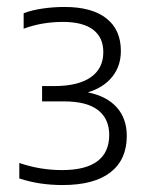

<svg xmlns="http://www.w3.org/2000/svg" viewBox="-20 -458 426 552"><path d="M344.5 -67Q344.5 1 297.5 37.5Q250.5 74 160 74Q92 74 35.5 55V10.5Q95 31 158.5 31Q226 31 260 5.5Q294 -20 294 -70Q294 -116.5 261.8 -141.5Q229.5 -166.5 164 -166.5H101V-210.5H135Q204.5 -210.5 240.8 -235.8Q277 -261 277 -308Q277 -350.5 247.5 -372.8Q218 -395 161 -395Q100.5 -395 48 -375.5V-420Q71.5 -429 102.8 -433.5Q134 -438 165.5 -438Q244 -438 285.8 -405.2Q327.5 -372.5 327.5 -311.5Q327.5 -268 302.5 -237Q277.5 -206 232.5 -192.5Q287 -181.5 315.8 -149.2Q344.5 -117 344.5 -67Z"/></svg>

Font: Encode Sans Light
Style: Regular
Weight: 300
Designer: Multiple Designers
Foundry: Impallari Type
Version: Version 2.000